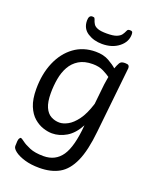

<svg xmlns="http://www.w3.org/2000/svg" viewBox="-167 -804 881 1107"><g transform="rotate(20 273.0 -250.5)"><path d="M309 -583Q258 -583 220 -607.5Q182 -632 182 -681Q182 -713 204 -713Q215 -713 217.5 -708.5Q220 -704 221 -701Q225 -687 232.5 -675Q240 -663 258.5 -656Q277 -649 314 -649Q354 -649 374 -657Q394 -665 402.5 -677Q411 -689 416 -701Q419 -709 423.5 -711Q428 -713 435 -713Q445 -713 448.5 -709Q452 -705 452 -693Q452 -647 411.5 -615Q371 -583 309 -583ZM213 212Q162 212 123.5 200.5Q85 189 63 172.5Q41 156 41 141Q41 104 46 95Q51 86 55 86Q61 86 78.5 99.5Q96 113 128.5 126.5Q161 140 213 140Q286 140 325 83Q364 26 375 -108Q344 -50 301.5 -25Q259 0 214 0Q189 0 159.5 -9.5Q130 -19 103 -42Q76 -65 59 -106Q42 -147 42 -210Q42 -303 73 -375Q104 -447 160 -488Q216 -529 292 -529Q340 -529 373.5 -510Q407 -491 424 -475Q432 -497 440 -511Q448 -525 469 -525H475Q490 -525 495 -519.5Q500 -514 500 -504L457 -99Q445 20 414.5 88Q384 156 334.5 184Q285 212 213 212ZM233 -73Q256 -73 284 -88Q312 -103 339.5 -140Q367 -177 388 -244L401 -367Q403 -381 405 -393Q407 -405 409 -417Q394 -428 366.5 -442Q339 -456 300 -456Q249 -456 215.5 -435.5Q182 -415 163 -381Q144 -347 136.5 -304Q129 -261 129 -216Q129 -162 143 -130.5Q157 -99 181 -86Q205 -73 233 -73Z"/></g></svg>

Font: Asap
Style: Italic
Weight: 400
Italic angle: -6°
Designer: Pablo Cosgaya
Foundry: Omnibus-Type
Version: Version 3.001; ttfautohint (v1.8.3)